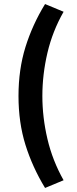

<svg xmlns="http://www.w3.org/2000/svg" viewBox="-20 -755 384 954"><path d="M203.9 178.9Q141.2 75.8 106.5 -35.1Q71.9 -146 71.9 -278Q71.9 -410 106.5 -521.3Q141.2 -632.6 203.9 -734.9L296 -696.6Q241 -600.1 215.7 -492.5Q190.5 -384.8 190.5 -278Q190.5 -172 215.7 -64.5Q241 43.1 296 140.6Z"/></svg>

Font: Source Sans 3 VF
Style: Regular
Weight: 200
Designer: Paul D. Hunt
Foundry: Adobe
Version: Version 3.046;hotconv 1.0.118;makeotfexe 2.5.65603